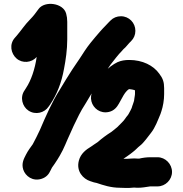

<svg xmlns="http://www.w3.org/2000/svg" viewBox="-20 -778 931 975"><path d="M594 -695.5C573.6 -695.5 555.4 -688.1 541.2 -673.8L532.2 -664.8C525.3 -658 519.2 -651.5 513.7 -645.3C506.7 -637.5 497.3 -629.1 487.5 -617.1C471.1 -598.4 455.6 -579.9 439.8 -560.4C418.5 -534 402.4 -507.9 383.5 -478.8C371.5 -460.2 359.7 -444.8 346.9 -424.7C327.7 -394.2 303 -356.2 284.3 -323.5C244.5 -261.4 212.6 -188.2 182.6 -118.1C170.2 -92 159 -68.5 146.4 -45.7C135.2 -30 122 -12.9 111.8 7.4C102.4 26.2 87.5 50.8 98.1 83.4C108.8 116 145.9 144.7 191.4 129.9C214.3 122.4 227.9 107.8 237.4 86.2L243.8 73.3C252.1 61 263.4 46.5 272.8 30.4L284.7 10.4C304.7 -22.8 319 -63.4 336.3 -99.7L354.3 -139.7C371.4 -175.6 390.7 -216.1 411.4 -247.1C411.5 -247.2 411.7 -247.5 411.8 -247.7C434.8 -287.2 461.7 -332.4 488 -367.5C488.1 -367.7 488.4 -368.1 488.6 -368.4C505.4 -395.3 523.2 -424 541 -449.5C560.2 -473.5 578.8 -499.2 599.8 -520.2C602.7 -523.1 605.1 -527 607.8 -529.2C620.4 -539.3 626.5 -549.8 636.8 -560.2L645.8 -569.2C660 -583.4 667.5 -601.4 667.5 -621.5C667.5 -662.2 635.2 -695.5 594 -695.5ZM166.3 -488.7C157.5 -427.1 138.2 -369.9 111.5 -329.8L104.6 -318.9C79.6 -283.3 94.1 -236.6 124.1 -216.6C160.6 -192.2 206.1 -205.6 226.3 -235.9L234.3 -246.9C269.1 -299.1 292.3 -357.1 305.3 -429.7C313.7 -473.3 321.5 -525.8 321.5 -578V-667C321.5 -681.8 319.6 -696.2 316.1 -708.3C302.3 -763.4 207 -775.4 175.8 -732.3C163 -714.3 149.7 -696.4 134.2 -680.8C105.7 -652.4 87 -622.1 62.6 -594.2L55.6 -586.3C25.9 -553.1 35.4 -506.3 63.5 -481.4C93.7 -454.6 140.6 -459.1 166.3 -488.7ZM623 28.5H606.6C621.7 17.8 637.2 8.3 654.7 -6.1C669.5 -17.2 679.6 -29.6 689.5 -37C711.2 -53.2 731.5 -84.9 746.7 -103.1C768.3 -130.1 781.7 -168.1 794.5 -198.1C794.6 -198.3 794.8 -198.7 794.9 -199.1L799.9 -214.1C807.6 -237.4 813.5 -269.5 813.5 -300V-330C813.5 -361.3 807.1 -379.8 789.1 -403.4C759 -445.8 703.7 -473.5 636 -473.5C614.5 -473.5 595.3 -470.5 576.9 -462.4C556.2 -452.9 526.9 -431.1 512.6 -414.2C496.8 -396.7 481.1 -376 469.9 -351.7C458.9 -332.7 434.3 -301.8 444.4 -262.9C453.4 -228.3 489.1 -199.1 533.9 -209.8C559.7 -216 574 -234.1 583.9 -251.9L593.9 -269.9C602.9 -286.1 611.6 -303.9 623.8 -316.2C625.7 -318.1 632 -324.5 636.2 -325.5C641.9 -325.4 659.5 -322.3 665.5 -319.3V-300C665.5 -294.8 663.7 -288.7 662.6 -279.7L660.7 -266.4C660.4 -265.4 659.6 -262.2 659.1 -261L654.1 -246C653.5 -244.1 650.9 -238.6 648.7 -229.6C646.5 -223.6 639.3 -210.6 633.9 -200.8C628.9 -190.8 623.8 -188.5 616.4 -176.6C607.1 -161.7 591.6 -149.6 576.3 -133.1C568.2 -126.2 553.5 -113.8 546 -108.4C521.4 -92.9 498.2 -75.9 475.4 -55.9L455.1 -42.4C450.9 -39.6 447.5 -36.5 442.7 -33.8C417.3 -18.6 389.9 1.6 380.4 37.8C366.2 92.1 402.2 130.3 438.1 141.9L456.3 147.9C462 149.6 463.9 150 471.1 151.2C504.8 162.4 541.8 175.3 589.6 175.5C599.3 176.1 611.9 176.5 621.6 176.5C639.2 177.2 651.5 174.5 661 174.5C664.4 174.5 670.7 175.5 677 175.5C689.4 175.5 700.5 174.8 709.8 173.4L723.6 171.4C732.3 170.4 739.7 168.5 743 168.5H780C820 168.5 853.5 135 853.5 95C853.5 55.2 820.3 20.5 780 20.5H743C724.1 20.5 704.1 23.3 686.5 27.5H682.5C674.7 26.9 666.5 26.5 661 26.5C645 26.5 636.2 28.5 623 28.5Z"/></svg>

Font: Smoothie
Style: SeBd
Weight: 600
Foundry: Cannot Into Space Fonts
Version: Version 0.8